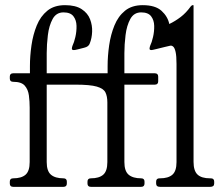

<svg xmlns="http://www.w3.org/2000/svg" viewBox="-20 -724 863 744"><path d="M397 -468Q397 -507 403 -548.5Q409 -590 423.5 -625.5Q438 -661 464.5 -682.5Q491 -704 533 -704Q582 -704 606 -682Q630 -660 636 -631Q659 -642 680 -658Q701 -674 719 -699Q723 -704 727 -704H728Q730 -704 730 -703V-97Q730 -62 745.5 -47.5Q761 -33 794 -33H797Q810 -33 810 -20V-13Q810 0 795 0H600Q585 0 585 -13V-20Q585 -33 598 -33H600Q632 -33 648 -47Q664 -61 664 -96V-476Q664 -507 660.5 -522.5Q657 -538 651.5 -543Q646 -548 640 -547Q635 -546 618.5 -542Q602 -538 586 -534Q570 -530 567 -530Q559 -530 559.5 -536Q560 -542 562 -547Q568 -559 573 -580.5Q578 -602 577.5 -624Q577 -646 565.5 -661Q554 -676 527 -676Q499 -676 485 -650.5Q471 -625 466.5 -588Q462 -551 462 -518V-440H580Q593 -440 593 -427V-409Q593 -396 580 -396H462V-96Q462 -61 478.5 -47Q495 -33 527 -33Q540 -33 540 -20V-13Q540 0 527 0H332Q319 0 319 -13V-20Q319 -33 332 -33Q364 -33 380 -47Q396 -61 396 -96V-327Q396 -351 388.5 -366Q381 -381 355 -388.5Q329 -396 272 -396Q259 -396 259 -409V-427Q259 -440 272 -440H397ZM96 -468Q96 -507 102 -548.5Q108 -590 122.5 -625.5Q137 -661 163.5 -682.5Q190 -704 232 -704Q273 -704 296.5 -688.5Q320 -673 329 -649.5Q338 -626 337 -601Q336 -576 328 -556Q324 -543 306 -539Q290 -535 282.5 -533Q275 -531 271.5 -530.5Q268 -530 266 -530Q258 -530 258.5 -536Q259 -542 261 -547Q267 -559 272 -580.5Q277 -602 276.5 -624Q276 -646 264.5 -661Q253 -676 226 -676Q198 -676 184 -650.5Q170 -625 165.5 -588Q161 -551 161 -518V-440H279Q292 -440 292 -427V-409Q292 -396 279 -396H161V-96Q161 -61 177.5 -47Q194 -33 226 -33Q239 -33 239 -20V-13Q239 0 226 0H31Q18 0 18 -13V-20Q18 -33 31 -33Q63 -33 79 -47Q95 -61 95 -96V-307Q95 -331 92 -354Q89 -377 76 -392Q63 -407 31 -407Q18 -407 18 -420V-427Q18 -440 31 -440H96Z"/></svg>

Font: Young Serif Light
Style: Regular
Weight: 300
Designer: Bastien Sozeau
Foundry: NBR — Bastien Sozeau
Version: Version 5.001